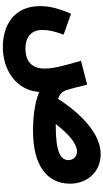

<svg xmlns="http://www.w3.org/2000/svg" viewBox="301 -820 750 1393"><g transform="rotate(90 676.5 -123.0)"><path d="M320 232C485 232 634 138 647 -32C725 3 845 13 928 13C1186 13 1312 -92 1312 -256C1312 -381 1226 -478 1098 -478C950 -478 803 -335 697 -169C653 -183 642 -205 632 -234C625 -254 612 -303 594 -380L420 -335C450 -235 477 -141 477 -73C477 20 427 68 330 68C252 68 197 27 197 -51C197 -100 203 -132 231 -209L79 -263C31 -148 24 -92 24 -37C24 158 172 232 320 232ZM1079 -306C1120 -306 1141 -275 1141 -244C1141 -191 1090 -152 896 -152C890 -152 884 -152 879 -152C941 -231 1015 -306 1079 -306Z"/></g></svg>

Font: Noto Sans Arabic UI Cn Bk
Style: Regular
Weight: 900
Width: 3
Designer: Monotype Design Team, Nadine Chahine and Nizar Qandah
Foundry: Monotype Imaging Inc.
Version: Version 2.010